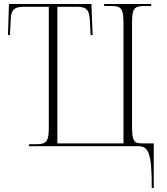

<svg xmlns="http://www.w3.org/2000/svg" viewBox="-20 -734 838 964"><path d="M742 210H752V-14H695C657 -14 643 -21 643 -95V-619C643 -690 652 -704 706 -704H739V-714H503V-704H539C589 -704 600 -690 600 -619V-14H268V-700H363C412 -700 428 -688 431 -634L435 -558H445L439 -714H25L20 -558H30L34 -642C36 -683 52 -700 97 -700H225V-94C225 -24 214 -10 162 -10H126V0H672C726 0 742 31 742 210Z"/></svg>

Font: Noto Serif Display ExtraLight
Style: Regular
Weight: 200
Designer: Monotype Design Team
Foundry: Monotype Imaging Inc.
Version: Version 2.009